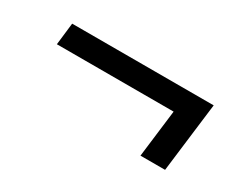

<svg xmlns="http://www.w3.org/2000/svg" viewBox="-43 -487 585 475"><g transform="rotate(30 249.0 -249.0)"><path d="M61 -347.7H465.3L457.5 -284.7L440.9 -149.4H370.6L387.2 -284.7H53.7Z"/></g></svg>

Font: Carlito
Style: Italic
Weight: 400
Italic angle: -7°
Designer: Lukasz Dziedzic
Foundry: tyPoland Lukasz Dziedzic
Version: Version 1.104